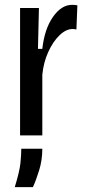

<svg xmlns="http://www.w3.org/2000/svg" viewBox="-20 -560 360 794"><path d="M63 0V-527H141L137 -358H155Q164 -440 199 -490Q234 -540 278 -540Q284 -540 289.5 -539.5Q295 -539 300 -538L296 -438Q289 -440 280 -440Q253 -440 226 -414Q199 -388 179.5 -345Q160 -302 155 -251V0ZM41 214Q61 149 64.5 114.5Q68 80 68 55H155Q155 102 142 144Q129 186 116 214Z"/></svg>

Font: Bricolage Grotesque 10pt Condensed
Style: Regular
Weight: 400
Width: 3
Designer: Mathieu Triay
Foundry: Atelier Triay
Version: Version 1.000; ttfautohint (v1.8.4.7-5d5b);gftools[0.9.29]